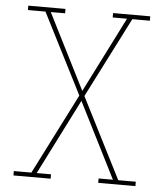

<svg xmlns="http://www.w3.org/2000/svg" viewBox="-53 -781 705 828"><g transform="rotate(5 300.0 -367.5)"><path d="M36 0V-19H112L289 -368L112 -716H36V-735H197V-716H135L300 -389L465 -716H403V-735H564V-716H488L311 -368L488 -19H564V0H403V-19H465L300 -346L135 -19H197V0Z"/></g></svg>

Font: Iosevka Etoile Thin
Style: Regular
Weight: 100
Designer: Belleve Invis
Foundry: Belleve Invis
Version: Version 22.1.2; ttfautohint (v1.8.4)